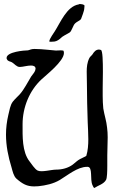

<svg xmlns="http://www.w3.org/2000/svg" viewBox="-20 -946 569 961"><path d="M452 -5C471 -18 499 -24 511 -46C516 -56 517 -88 517 -117V-168C517 -197 519 -229 519 -259C519 -275 518 -292 516 -307C513 -340 502 -371 497 -403C495 -424 494 -444 494 -465V-506C494 -516 495 -550 495 -586C495 -637 494 -693 485 -696C481 -697 478 -698 475 -698C460 -698 450 -686 443 -674C439 -668 430 -662 427 -655C416 -633 414 -610 414 -587C414 -568 415 -548 415 -527C415 -463 417 -399 419 -334C420 -307 422 -278 422 -249C422 -221 420 -192 412 -166C410 -163 385 -153 381 -150C367 -143 356 -131 344 -122C321 -105 291 -97 261 -97C236 -97 190 -83 169 -92C154 -99 137 -127 128 -138C90 -186 93 -265 93 -324C93 -408 127 -492 187 -548C210 -570 300 -639 300 -681C300 -685 299 -688 298 -692C297 -693 291 -694 284 -694C274 -694 262 -693 260 -693C250 -693 191 -701 153 -701C135 -701 130 -696 120 -694C103 -694 13 -687 13 -656C13 -654 13 -651 15 -649C20 -638 32 -639 40 -634C52 -627 63 -611 78 -611H81C94 -611 117 -618 135 -618C148 -618 158 -614 158 -602C158 -600 157 -596 156 -593C153 -583 141 -571 136 -563C118 -534 102 -500 79 -474C68 -462 55 -451 44 -437C31 -420 27 -392 22 -372C14 -338 10 -305 10 -272C10 -217 21 -162 38 -107C43 -89 48 -65 62 -52C93 -25 115 -13 151 -13C158 -13 165 -14 173 -14C209 -18 247 -26 279 -45C319 -69 368 -111 416 -111H418C446 -111 429 -48 443 -19C443 -18 450 -4 452 -5ZM229 -737C230 -737 244 -737 252 -738C264 -739 278 -749 285 -756C289 -762 314 -775 328 -783C339 -789 345 -819 356 -829C362 -836 384 -845 386 -852C389 -861 402 -891 402 -906C402 -909 404 -919 402 -920C397 -924 387 -926 380 -926C378 -926 376 -925 374 -924C314 -914 283 -834 254 -789C251 -784 227 -751 227 -740C227 -738 228 -737 229 -737Z"/></svg>

Font: Ancial
Style: Regular
Weight: 400
Designer: Daytona Mess (Anne-Dauphine Borione)
Foundry: Daytona Mess (Anne-Dauphine Borione)
Version: Version 1.000;Glyphs 3.2 (3192)